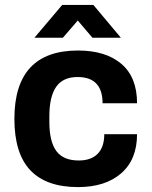

<svg xmlns="http://www.w3.org/2000/svg" viewBox="-20 -743 613 775"><path d="M119.1 -590.8 231 -723.1H356.9L467.8 -590.8H353L293.9 -660.2L233.9 -590.8ZM294.9 12.2Q167 12.2 102.5 -55.7Q38.1 -123.5 38.1 -263.2Q38.1 -539.1 294.9 -539.1Q406.2 -539.1 469.7 -485.4Q533.2 -431.6 533.2 -326.2H394Q394 -432.1 293 -432.1Q234.4 -432.1 206.8 -392.6Q179.2 -353 179.2 -273.9V-251Q179.2 -171.9 207.3 -133.5Q235.4 -95.2 297.9 -95.2Q347.7 -95.2 374.3 -122.3Q400.9 -149.4 400.9 -201.2H533.2Q533.2 -99.1 469.2 -43.5Q405.3 12.2 294.9 12.2Z"/></svg>

Font: Archivo
Style: Bold
Weight: 700
Designer: Hector Gatti
Foundry: Omnibus-Type
Version: Version 2.001